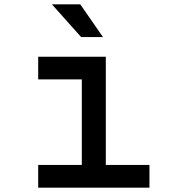

<svg xmlns="http://www.w3.org/2000/svg" viewBox="-20 -860 790 880"><path d="M155 -600H465V-104H665V0H155V-104H355V-496H155ZM452 -690H352L218 -840H348Z"/></svg>

Font: Martian Mono SemiExpanded
Style: Regular
Weight: 400
Width: 6
Monospace: yes
Designer: Roman Shamin
Foundry: Evil Martians
Version: Version 1.000